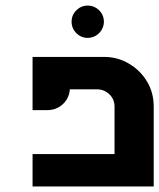

<svg xmlns="http://www.w3.org/2000/svg" viewBox="-20 -674 576 694"><path d="M296.9 -653.8C313 -653.8 327.1 -647.9 338.4 -636.7C349.6 -625.5 355.5 -611.8 355.5 -595.7C355.5 -563.5 329.1 -537.1 296.9 -537.1C280.8 -537.1 267.1 -543 255.9 -554.2C244.6 -565.4 238.8 -579.6 238.8 -595.7C238.8 -611.8 244.6 -625.5 255.9 -636.7C267.1 -647.9 280.8 -653.8 296.9 -653.8ZM97.7 -468.3V-275.9H149.9C173.8 -275.9 193.4 -283.7 209.5 -299.8C223.1 -313.5 231 -330.6 232.4 -351.1H331.1C347.7 -351.1 362.3 -345.2 375 -333.5C387.7 -321.3 394 -306.6 394 -288.6V-117.2H97.7V0H535.6V-288.6C535.6 -321.8 527.8 -352.1 511.7 -378.9C495.6 -406.2 473.6 -427.7 446.3 -443.8C419.4 -460 389.2 -468.3 356 -468.3Z"/></svg>

Font: Ya Modern Pro
Style: Bold
Weight: 700
Designer: Yahyaalaswadi
Foundry: Yahyaalaswadi
Version: Version 1.000;September 23, 2024;FontCreator 15.0.0.2974 64-